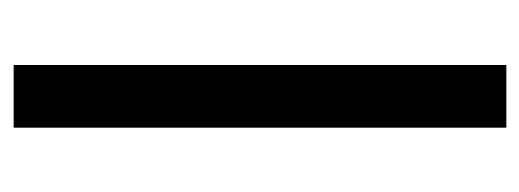

<svg xmlns="http://www.w3.org/2000/svg" viewBox="-266 -514 779 288"><g transform="rotate(90 124.0 -369.5)"><path d="M77 -739V0H171V-739Z"/></g></svg>

Font: Malmofest
Style: Regular
Weight: 400
Designer: Jonny Pinhorn (Poppins), Kolossal
Version: Version 1.004;Glyphs 3.1.2 (3151)